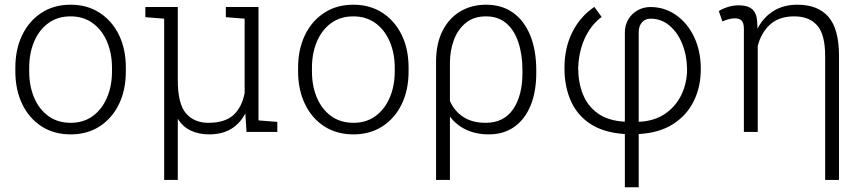

<svg xmlns="http://www.w3.org/2000/svg" viewBox="-20 -558 3649 812"><path d="M279.3 10.3Q208 10.3 155.5 -23.7Q103 -57.6 74 -117.9Q44.9 -178.2 44.9 -255.9V-272Q44.9 -349.6 74 -409.7Q103 -469.7 155.5 -503.9Q208 -538.1 278.3 -538.1Q349.1 -538.1 401.6 -503.9Q454.1 -469.7 483.2 -409.9Q512.2 -350.1 512.2 -272V-255.9Q512.2 -177.7 483.2 -117.7Q454.1 -57.6 401.6 -23.7Q349.1 10.3 279.3 10.3ZM279.3 -38.6Q333.5 -38.6 372.6 -67.4Q411.6 -96.2 432.6 -145.5Q453.6 -194.8 453.6 -255.9V-272Q453.6 -332.5 432.6 -381.8Q411.6 -431.2 372.3 -460Q333 -488.8 278.3 -488.8Q223.6 -488.8 184.3 -460Q145 -431.2 124.3 -381.8Q103.5 -332.5 103.5 -272V-255.9Q103.5 -194.3 124.3 -145.3Q145 -96.2 184.3 -67.4Q223.6 -38.6 279.3 -38.6Z M674.3 203.1V-479L594.7 -485.4V-528.3H674.3H731.9V-219.2Q731.9 -118.2 766.8 -78.4Q801.8 -38.6 860.4 -38.6Q931.2 -38.6 967 -71.3Q1002.9 -104 1014.6 -164.6V-479L935.1 -485.4V-528.3H1073.2V-48.8L1152.8 -42.5V0H1022.5L1017.6 -78.6Q995.1 -35.2 957 -12.5Q918.9 10.3 864.7 10.3Q821.3 10.3 787.4 -5.4Q753.4 -21 731.9 -55.7V203.1Z M1475.1 10.3Q1403.8 10.3 1351.3 -23.7Q1298.8 -57.6 1269.8 -117.9Q1240.7 -178.2 1240.7 -255.9V-272Q1240.7 -349.6 1269.8 -409.7Q1298.8 -469.7 1351.3 -503.9Q1403.8 -538.1 1474.1 -538.1Q1544.9 -538.1 1597.4 -503.9Q1649.9 -469.7 1679 -409.9Q1708 -350.1 1708 -272V-255.9Q1708 -177.7 1679 -117.7Q1649.9 -57.6 1597.4 -23.7Q1544.9 10.3 1475.1 10.3ZM1475.1 -38.6Q1529.3 -38.6 1568.4 -67.4Q1607.4 -96.2 1628.4 -145.5Q1649.4 -194.8 1649.4 -255.9V-272Q1649.4 -332.5 1628.4 -381.8Q1607.4 -431.2 1568.1 -460Q1528.8 -488.8 1474.1 -488.8Q1419.4 -488.8 1380.1 -460Q1340.8 -431.2 1320.1 -381.8Q1299.3 -332.5 1299.3 -272V-255.9Q1299.3 -194.3 1320.1 -145.3Q1340.8 -96.2 1380.1 -67.4Q1419.4 -38.6 1475.1 -38.6Z M1824.2 203.1V-297.4Q1824.2 -373 1851.3 -427Q1878.4 -481 1926.3 -509.5Q1974.1 -538.1 2035.2 -538.1Q2103 -538.1 2150.4 -503.9Q2197.8 -469.7 2222.9 -407.2Q2248 -344.7 2248 -259.8V-249.5Q2248 -170.4 2224.1 -112.1Q2200.2 -53.7 2155.3 -21.7Q2110.4 10.3 2047.4 10.3Q1992.7 10.3 1950.7 -9.8Q1908.7 -29.8 1882.8 -65.4V203.1ZM2034.2 -38.6Q2110.8 -38.6 2150.1 -96.2Q2189.5 -153.8 2189.5 -249.5V-259.8Q2189.5 -327.6 2172.1 -379.4Q2154.8 -431.2 2120.6 -460Q2086.4 -488.8 2035.2 -488.8Q1983.9 -488.8 1950 -461.2Q1916 -433.6 1899.4 -388.4Q1882.8 -343.3 1882.8 -291.5V-130.9Q1901.9 -87.9 1939.7 -63.2Q1977.5 -38.6 2034.2 -38.6Z M2622.6 233.9V8.8Q2535.2 3.4 2478.8 -32.7Q2422.4 -68.8 2394.8 -129.9Q2367.2 -190.9 2367.2 -270.5Q2367.2 -356.4 2400.9 -422.9Q2434.6 -489.3 2493.7 -528.8L2524.4 -486.3Q2493.7 -463.9 2471.7 -429.9Q2449.7 -396 2438 -355Q2426.3 -314 2425.3 -270Q2425.3 -209 2445.3 -159.2Q2465.3 -109.4 2508.1 -78.6Q2550.8 -47.9 2619.6 -43.5L2622.6 -44.4V-420.4Q2622.6 -451.7 2637.2 -476.1Q2651.9 -500.5 2676.5 -514.4Q2701.2 -528.3 2731 -528.3Q2790.5 -528.3 2839.1 -494.4Q2887.7 -460.4 2915.8 -401.1Q2943.8 -341.8 2943.8 -266.1Q2943.8 -190.9 2914.1 -130.4Q2884.3 -69.8 2825.7 -32.7Q2767.1 4.4 2681.2 8.8V233.9ZM2684.1 -43Q2749 -46.4 2793.9 -77.6Q2838.9 -108.9 2862.3 -158.2Q2885.7 -207.5 2885.7 -265.6Q2884.8 -323.7 2865.5 -372.1Q2846.2 -420.4 2811.5 -449.7Q2776.9 -479 2731 -479Q2708.5 -479 2694.8 -463.1Q2681.2 -447.3 2681.2 -421.9V-43.9Z M3469.7 203.1V-320.8Q3469.7 -412.6 3435.8 -450.7Q3401.9 -488.8 3339.4 -488.8Q3274.4 -488.8 3236.8 -454.3Q3199.2 -419.9 3184.6 -363.8V0H3126V-436Q3126 -460.9 3116.5 -470.7Q3106.9 -480.5 3088.9 -480.5Q3075.2 -480.5 3061 -476.6Q3046.9 -472.7 3035.2 -467.3L3020 -511.2Q3036.1 -521.5 3058.8 -528.6Q3081.5 -535.6 3104.5 -535.6Q3141.6 -535.6 3160.6 -519.5Q3179.7 -503.4 3182.1 -468.3Q3182.6 -460.4 3182.9 -452.4Q3183.1 -444.3 3183.6 -437Q3208.5 -484.9 3251.2 -511.5Q3293.9 -538.1 3352.5 -538.1Q3439 -538.1 3483.6 -486.8Q3528.3 -435.5 3528.3 -321.3V203.1Z"/></svg>

Font: Roboto Slab LO Light
Style: Regular
Weight: 300
Designer: Google
Version: Version 2.000